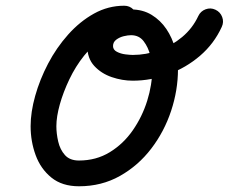

<svg xmlns="http://www.w3.org/2000/svg" viewBox="-20 -606 799 671"><path d="M414 -586Q433 -586 446 -573Q459 -560 459 -541Q459 -522 446 -509Q433 -496 414 -496Q375 -496 339.5 -472.5Q304 -449 274 -411.5Q244 -374 222.5 -329Q201 -284 189 -241Q177 -198 177 -165Q177 -139 183.5 -111Q190 -83 207 -64Q224 -45 256 -45Q316 -45 363.5 -74Q411 -103 444 -150.5Q477 -198 494.5 -254Q512 -310 512 -364Q512 -385 505 -413Q498 -441 482 -462Q466 -483 438 -483Q427 -483 412.5 -479.5Q398 -476 386.5 -467.5Q375 -459 375 -445Q375 -432 388.5 -425Q402 -418 418.5 -416Q435 -414 444 -414Q490 -414 535 -430Q580 -446 616.5 -476.5Q653 -507 673 -550Q673 -550 673 -550Q673 -550 673 -550Q681 -567 698.5 -573.5Q716 -580 733 -572Q750 -564 756.5 -546.5Q763 -529 755 -512Q728 -453 679 -411Q630 -369 568.5 -346.5Q507 -324 444 -324Q407 -324 370.5 -336.5Q334 -349 309.5 -375.5Q285 -402 285 -445Q285 -486 308 -514.5Q331 -543 366 -558Q401 -573 438 -573Q479 -573 510 -554Q541 -535 561.5 -504.5Q582 -474 592 -437Q602 -400 602 -364Q602 -291 578 -218.5Q554 -146 508.5 -86.5Q463 -27 399 9Q335 45 256 45Q197 45 159.5 14.5Q122 -16 104.5 -64Q87 -112 87 -165Q87 -214 103 -271Q119 -328 148 -383.5Q177 -439 218 -485Q259 -531 308.5 -558.5Q358 -586 414 -586Q414 -586 414 -586Q414 -586 414 -586Z"/></svg>

Font: FRB American Cursive Black
Style: Bold Italic
Weight: 900
Italic angle: -25°
Version: Version 2.0;Modular Font Editor K font №1